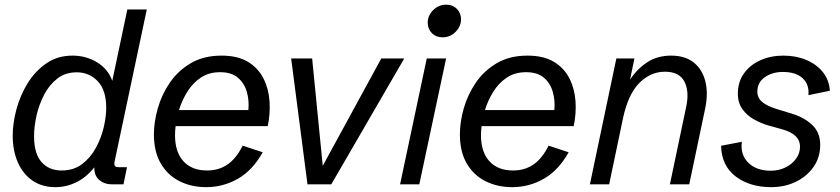

<svg xmlns="http://www.w3.org/2000/svg" viewBox="-20 -772 3519 804"><path d="M211.4 11.7Q155.3 11.7 115.2 -16.4Q75.2 -44.4 54.2 -93.3Q33.2 -142.1 33.2 -203.6Q33.2 -255.9 48.8 -314.2Q64.5 -372.6 95.9 -423.6Q127.4 -474.6 174.3 -506.8Q221.2 -539.1 283.7 -539.1Q340.3 -539.1 386.5 -511Q432.6 -482.9 450.2 -433.6L513.2 -732.4H594.7L460.4 -98.1Q457 -83 460.9 -77.4Q464.8 -71.8 478 -71.8H511.7L497.1 0H449.7Q417 0 395.5 -18.6Q374 -37.1 375 -71.3Q340.3 -28.3 298.8 -8.3Q257.3 11.7 211.4 11.7ZM237.8 -58.1Q288.1 -58.1 323.5 -84.7Q358.9 -111.3 381.3 -152.6Q403.8 -193.8 414.3 -238.8Q424.8 -283.7 424.8 -320.3Q424.8 -394.5 389.2 -431.9Q353.5 -469.2 301.3 -469.2Q253.9 -469.2 220 -442.9Q186 -416.5 164.6 -375Q143.1 -333.5 132.8 -287.4Q122.6 -241.2 122.6 -201.7Q122.6 -128.9 153.8 -93.5Q185.1 -58.1 237.8 -58.1Z M843.3 11.7Q782.2 11.7 732.4 -12.9Q682.6 -37.6 653.6 -86.9Q624.5 -136.2 624.5 -209.5Q624.5 -260.7 640.6 -317.9Q656.7 -375 690.9 -425.3Q725.1 -475.6 778.8 -507.3Q832.5 -539.1 907.7 -539.1Q975.1 -539.1 1018.1 -513.2Q1061 -487.3 1083 -444.1Q1105 -400.9 1108.6 -348.6Q1112.3 -296.4 1101.1 -243.7H715.3Q712.9 -223.6 712.9 -205.6Q712.9 -135.7 748 -96.9Q783.2 -58.1 847.2 -58.1Q896.5 -58.1 932.9 -83.3Q969.2 -108.4 996.1 -162.1L1080.1 -134.3Q1037.6 -58.6 976.1 -23.4Q914.6 11.7 843.3 11.7ZM901.9 -469.7Q854.5 -469.7 820.6 -446.8Q786.6 -423.8 764.2 -387.5Q741.7 -351.1 729.5 -311H1020Q1023.9 -350.6 1013.7 -387Q1003.4 -423.3 976.3 -446.5Q949.2 -469.7 901.9 -469.7Z M1267.6 0 1199.2 -527.3H1287.1L1331.5 -77.6L1576.7 -527.3H1672.9L1367.2 0Z M1848.1 -527.3 1735.8 0H1655.3L1767.1 -527.3ZM1833.5 -615.7Q1805.7 -615.7 1788.3 -633.5Q1771 -651.4 1771 -676.8Q1771 -707 1793.9 -729.7Q1816.9 -752.4 1848.1 -752.4Q1876 -752.4 1893.3 -734.6Q1910.6 -716.8 1910.6 -691.4Q1910.6 -661.6 1887.9 -638.7Q1865.2 -615.7 1833.5 -615.7Z M2124.5 11.7Q2063.5 11.7 2013.7 -12.9Q1963.9 -37.6 1934.8 -86.9Q1905.8 -136.2 1905.8 -209.5Q1905.8 -260.7 1921.9 -317.9Q1938 -375 1972.2 -425.3Q2006.3 -475.6 2060.1 -507.3Q2113.8 -539.1 2189 -539.1Q2256.3 -539.1 2299.3 -513.2Q2342.3 -487.3 2364.3 -444.1Q2386.2 -400.9 2389.9 -348.6Q2393.6 -296.4 2382.3 -243.7H1996.6Q1994.1 -223.6 1994.1 -205.6Q1994.1 -135.7 2029.3 -96.9Q2064.5 -58.1 2128.4 -58.1Q2177.7 -58.1 2214.1 -83.3Q2250.5 -108.4 2277.3 -162.1L2361.3 -134.3Q2318.8 -58.6 2257.3 -23.4Q2195.8 11.7 2124.5 11.7ZM2183.1 -469.7Q2135.7 -469.7 2101.8 -446.8Q2067.9 -423.8 2045.4 -387.5Q2022.9 -351.1 2010.7 -311H2301.3Q2305.2 -350.6 2294.9 -387Q2284.7 -423.3 2257.6 -446.5Q2230.5 -469.7 2183.1 -469.7Z M2450.2 0 2561 -527.3H2636.7L2618.2 -438Q2647 -482.9 2689.9 -511Q2732.9 -539.1 2790.5 -539.1Q2849.1 -539.1 2885.3 -510Q2921.4 -481 2933.8 -430.7Q2946.3 -380.4 2932.6 -315.9L2866.2 0H2785.2L2853.5 -325.2Q2867.2 -389.2 2845.9 -430.4Q2824.7 -471.7 2764.2 -471.7Q2704.1 -471.7 2657 -424.3Q2609.9 -377 2588.4 -274.9L2530.8 0Z M3209.5 11.7Q3119.6 11.7 3060.5 -33.2Q3001.5 -78.1 2999.5 -161.6L3086.4 -178.2Q3079.6 -123.5 3113.8 -90.3Q3147.9 -57.1 3207 -57.1Q3241.2 -57.1 3269 -70.8Q3296.9 -84.5 3313.5 -107.4Q3330.1 -130.4 3330.1 -158.2Q3330.1 -210 3255.4 -230.5L3195.8 -247.1Q3167.5 -255.4 3138.2 -271.5Q3108.9 -287.6 3089.4 -314.2Q3069.8 -340.8 3069.8 -379.9Q3069.8 -429.2 3095.5 -464.8Q3121.1 -500.5 3164.3 -519.8Q3207.5 -539.1 3260.3 -539.1Q3313.5 -539.1 3356.4 -521Q3399.4 -502.9 3425.8 -470Q3452.1 -437 3455.1 -392.1L3365.2 -373.5Q3369.6 -417 3341.6 -443.8Q3313.5 -470.7 3257.8 -470.7Q3214.8 -470.7 3183.1 -449Q3151.4 -427.2 3151.4 -388.2Q3151.4 -362.3 3171.6 -345Q3191.9 -327.6 3235.4 -314.5L3294.9 -296.4Q3346.2 -281.2 3380.4 -249.5Q3414.6 -217.8 3414.6 -165.5Q3414.6 -112.8 3386.5 -72.8Q3358.4 -32.7 3312 -10.5Q3265.6 11.7 3209.5 11.7Z"/></svg>

Font: Schibsted Grotesk
Style: Italic
Weight: 400
Italic angle: -12°
Designer: Bakken & Baeck AS, Henrik Kongsvoll
Foundry: Schibsted ASA
Version: Version 1.100; ttfautohint (v1.8.4.7-5d5b);gftools[0.9.25]